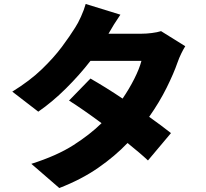

<svg xmlns="http://www.w3.org/2000/svg" viewBox="-20 -870 1040 968"><path d="M587 -796Q571 -773 554.5 -746.5Q538 -720 527 -700H693Q718 -700 745.5 -703.5Q773 -707 792 -713L914 -637Q904 -621 893.5 -599.5Q883 -578 875 -555Q856 -500 820 -427.5Q784 -355 732 -281Q764 -258 792.5 -237Q821 -216 842 -199L726 -61Q707 -79 680.5 -101.5Q654 -124 623 -149Q559 -82 474.5 -23.5Q390 35 279 78L138 -44Q267 -85 350.5 -138.5Q434 -192 492 -249Q399 -318 328 -363L436 -474Q471 -454 513 -428Q555 -402 598 -373Q631 -421 657 -472.5Q683 -524 693 -563H436Q381 -492 312.5 -424Q244 -356 173 -307L42 -408Q131 -463 191.5 -521.5Q252 -580 292.5 -634.5Q333 -689 359 -731Q373 -752 388.5 -786.5Q404 -821 412 -850Z"/></svg>

Font: Source Han Sans CN Heavy
Style: Regular
Weight: 900
Designer: Ryoko NISHIZUKA 西塚涼子 (kana, bopomofo & ideographs); Paul D. Hunt (Latin, Greek & Cyrillic); Sandoll Communications 산돌커뮤니
Foundry: Adobe
Version: Version 2.000;hotconv 1.0.107;makeotfexe 2.5.65593